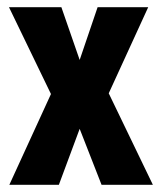

<svg xmlns="http://www.w3.org/2000/svg" viewBox="-20 -515 447 535"><path d="M283 -255 406 0H263L202 -156L144 0H6L122 -253L5 -495H151L202 -348L252 -495H393Z"/></svg>

Font: Teko SemiBold
Style: Regular
Weight: 600
Designer: Manushi Parikh, Jonny Pinhorn
Foundry: Indian Type Foundry
Version: Version 1.106;PS 1.0;hotconv 1.0.78;makeotf.lib2.5.61930; tt